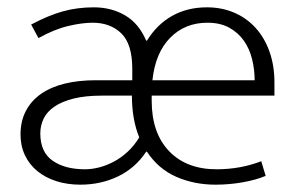

<svg xmlns="http://www.w3.org/2000/svg" viewBox="-20 -496 811 524"><path d="M729 -235H394V-221Q394 -133 441.5 -83.5Q489 -34 571 -34Q636 -34 693 -56L705 -16Q679 -5 642.5 1.5Q606 8 568 8Q510 8 461 -13.5Q412 -35 381 -82H379Q349 -37 302 -14.5Q255 8 199 8Q164 8 134 -1.5Q104 -11 82 -29Q60 -47 48 -72.5Q36 -98 36 -129Q36 -166 51 -194Q66 -222 93 -240.5Q120 -259 157.5 -268Q195 -277 241 -277H341V-308Q341 -376 311 -405Q281 -434 233 -434Q204 -434 166 -425Q128 -416 85 -392L65 -429Q112 -454 151.5 -465Q191 -476 236 -476Q284 -476 321.5 -454Q359 -432 379 -385H381Q408 -429 449.5 -452.5Q491 -476 545 -476Q585 -476 619 -461.5Q653 -447 677.5 -420Q702 -393 715.5 -355Q729 -317 729 -271ZM90 -132Q90 -81 123.5 -57.5Q157 -34 212 -34Q230 -34 250 -39Q270 -44 290 -54.5Q310 -65 328 -81.5Q346 -98 360 -121Q340 -170 340 -235H258Q213 -235 181 -227Q149 -219 128.5 -205Q108 -191 99 -172Q90 -153 90 -132ZM675 -277Q675 -306 668 -334.5Q661 -363 645.5 -385Q630 -407 605.5 -420.5Q581 -434 546 -434Q485 -434 444.5 -393Q404 -352 396 -277Z"/></svg>

Font: Mukta ExtraLight
Style: Regular
Weight: 275
Designer: Girish Dalvi and Yashodeep Gholap
Foundry: Ek Type
Version: Version 2.538;PS 1.002;hotconv 16.6.51;makeotf.lib2.5.65220;